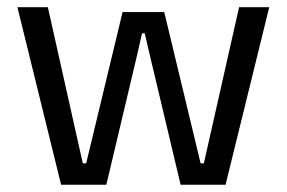

<svg xmlns="http://www.w3.org/2000/svg" viewBox="-20 -508 788 528"><path d="M148 0 27.9 -488.2H111.6L207.7 -58.9H217L317.1 -474.9H431.6L531.7 -58.9H540.6L637.5 -488.2H720.4L600.3 0H476.7L394.2 -347.1L378 -416.4H370.6L354.8 -347L272.4 0Z"/></svg>

Font: Anek Bangla Medium
Style: Regular
Weight: 500
Designer: Sulekha Rajkumar (Bangla), Yesha Goshar (Latin)
Foundry: Ek Type
Version: Version 1.003